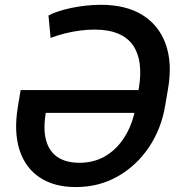

<svg xmlns="http://www.w3.org/2000/svg" viewBox="-20 -757 734 787"><path d="M290.5 9.8Q202.6 9.8 143.3 -29.3Q84 -68.4 60.1 -142.1Q36.1 -215.8 53.2 -319.3L64.5 -387.7H587.9L572.3 -294.4H167.5L165.5 -279.3Q157.2 -218.3 170.7 -175.8Q184.1 -133.3 218.3 -111.6Q252.4 -89.8 305.7 -89.8Q368.7 -89.8 416.7 -120.1Q464.8 -150.4 495.8 -203.9Q526.9 -257.3 537.6 -328.1L549.3 -396.5Q558.6 -452.6 552.5 -496.8Q546.4 -541 524.7 -572Q502.9 -603 463.6 -619.4Q424.3 -635.7 367.2 -635.7Q339.4 -635.7 308.8 -631.8Q278.3 -627.9 247.6 -620.4Q216.8 -612.8 187.5 -601.6L178.7 -693.4Q194.3 -702.1 218.5 -710.2Q242.7 -718.3 271.7 -724.4Q300.8 -730.5 332 -733.9Q363.3 -737.3 393.6 -737.3Q497.1 -737.3 564.2 -695.3Q631.3 -653.3 658.9 -576.9Q686.5 -500.5 669.4 -396.5L657.7 -328.1Q642.1 -230.5 591.1 -154.3Q540 -78.1 462.9 -34.2Q385.7 9.8 290.5 9.8Z"/></svg>

Font: Inter Tight Medium
Style: Italic
Weight: 500
Italic angle: -9.39999°
Designer: Rasmus Andersson
Foundry: rsms
Version: Version 3.004